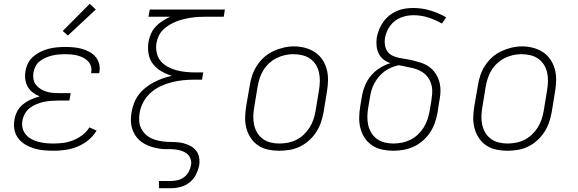

<svg xmlns="http://www.w3.org/2000/svg" viewBox="-20 -785 3040 1010"><path d="M261 8Q235 8 209 5.5Q183 3 158.5 -4.5Q134 -12 112.5 -25Q91 -38 76 -57.5Q61 -77 56 -102.5Q51 -128 56 -155Q59 -177 70.5 -199Q82 -221 101.5 -236.5Q121 -252 143.5 -262Q166 -272 189 -278Q170 -285 153.5 -297.5Q137 -310 126.5 -327.5Q116 -345 113 -367Q110 -389 114 -410Q117 -432 127.5 -452.5Q138 -473 155.5 -488Q173 -503 194 -513Q215 -523 236.5 -528.5Q258 -534 279.5 -536Q301 -538 323 -538Q345 -538 367 -536Q389 -534 409.5 -528.5Q430 -523 449 -513Q468 -503 481.5 -487.5Q495 -472 501 -451Q507 -430 503 -408Q503 -406 502.5 -404Q502 -402 502 -400H459Q460 -402 460 -403.5Q460 -405 460 -406Q463 -422 458 -437.5Q453 -453 442 -464Q431 -475 417 -482Q403 -489 387.5 -493Q372 -497 355.5 -498.5Q339 -500 323 -500Q306 -500 289 -498.5Q272 -497 255 -493Q238 -489 221.5 -482Q205 -475 190.5 -464Q176 -453 167.5 -437Q159 -421 156 -404Q153 -387 156 -369.5Q159 -352 169 -339Q179 -326 193.5 -317Q208 -308 224 -303Q240 -298 257.5 -296.5Q275 -295 293 -295H352L345 -256H286Q267 -256 248 -254.5Q229 -253 210 -249Q191 -245 172 -237Q153 -229 137 -217Q121 -205 111 -187Q101 -169 98 -150Q94 -130 99 -110.5Q104 -91 116.5 -76.5Q129 -62 146 -53Q163 -44 182 -39Q201 -34 221 -32Q241 -30 261 -30Q287 -30 313.5 -33.5Q340 -37 365 -47Q390 -57 413 -74Q436 -91 450 -115L488 -98Q471 -69 444.5 -47.5Q418 -26 387 -13.5Q356 -1 324.5 3.5Q293 8 261 8ZM337 -598 310 -622 452 -765 484 -735Z M816 205V167H880Q898 167 916 162.5Q934 158 949 146.5Q964 135 973 118Q982 101 985 83Q988 65 981.5 48.5Q975 32 961.5 22Q948 12 931 7Q914 2 895.5 0.5Q877 -1 858.5 -0.5Q840 0 822.5 -2.5Q805 -5 788 -9.5Q771 -14 755 -21Q739 -28 725 -38Q711 -48 700.5 -61Q690 -74 682.5 -89.5Q675 -105 671.5 -122.5Q668 -140 668.5 -158Q669 -176 672 -194Q676 -218 685 -242Q694 -266 709.5 -286.5Q725 -307 745.5 -323.5Q766 -340 789 -352Q812 -364 836 -372.5Q860 -381 884 -386Q855 -395 829 -410Q803 -425 785 -448Q767 -471 761.5 -502Q756 -533 761 -564Q765 -586 774 -607Q783 -628 799 -645Q815 -662 834.5 -674.5Q854 -687 875 -697H761L768 -735H1163L1157 -697H1063Q1044 -697 1024.5 -696Q1005 -695 985.5 -692Q966 -689 947 -684.5Q928 -680 909 -672.5Q890 -665 872 -654.5Q854 -644 839 -629.5Q824 -615 815 -596Q806 -577 803 -558Q799 -533 804.5 -507.5Q810 -482 825 -464Q840 -446 862 -434Q884 -422 908 -415.5Q932 -409 958 -406.5Q984 -404 1009 -404H1049L1043 -366H1003Q973 -366 943.5 -363Q914 -360 884 -352.5Q854 -345 825 -331.5Q796 -318 772 -296.5Q748 -275 733.5 -247Q719 -219 714 -189Q711 -168 712.5 -147Q714 -126 723 -108.5Q732 -91 746.5 -77.5Q761 -64 779.5 -56Q798 -48 818 -44Q838 -40 859 -39Q880 -38 901.5 -37.5Q923 -37 943 -32Q963 -27 980.5 -18Q998 -9 1010.5 6Q1023 21 1027 41.5Q1031 62 1028 83Q1023 109 1011 133Q999 157 978 174Q957 191 931 198Q905 205 880 205Z M1448 8Q1419 8 1390.5 2Q1362 -4 1338.5 -19.5Q1315 -35 1299.5 -58.5Q1284 -82 1276.5 -109Q1269 -136 1269.5 -166Q1270 -196 1275 -226L1294 -336Q1298 -363 1307 -389.5Q1316 -416 1332 -440.5Q1348 -465 1370 -484.5Q1392 -504 1418 -516Q1444 -528 1471.5 -534.5Q1499 -541 1527 -541Q1556 -541 1584.5 -533.5Q1613 -526 1636.5 -510.5Q1660 -495 1675.5 -472Q1691 -449 1698.5 -421.5Q1706 -394 1705.5 -364Q1705 -334 1700 -304L1682 -194Q1677 -167 1668 -140.5Q1659 -114 1643 -89.5Q1627 -65 1605 -45.5Q1583 -26 1557 -13.5Q1531 -1 1503 3.5Q1475 8 1448 8ZM1449 -30Q1472 -30 1495 -34.5Q1518 -39 1539 -49.5Q1560 -60 1578 -77Q1596 -94 1608.5 -114Q1621 -134 1628.5 -156Q1636 -178 1640 -201L1658 -311Q1662 -334 1662.5 -358Q1663 -382 1658 -404Q1653 -426 1641 -445Q1629 -464 1611 -476.5Q1593 -489 1570 -494.5Q1547 -500 1523 -500Q1501 -500 1478.5 -495Q1456 -490 1435 -479.5Q1414 -469 1396 -452.5Q1378 -436 1365.5 -415.5Q1353 -395 1346 -373.5Q1339 -352 1335 -329L1317 -219Q1313 -196 1312.5 -172.5Q1312 -149 1317 -127Q1322 -105 1333.5 -86Q1345 -67 1363 -54Q1381 -41 1403.5 -35.5Q1426 -30 1449 -30Z M2049 8Q2020 8 1991 2Q1962 -4 1938.5 -19.5Q1915 -35 1899.5 -58Q1884 -81 1876.5 -108.5Q1869 -136 1869.5 -166Q1870 -196 1875 -226L1884 -279Q1889 -308 1900.5 -336Q1912 -364 1932 -387.5Q1952 -411 1978.5 -427.5Q2005 -444 2034 -453Q2014 -459 1997.5 -472Q1981 -485 1972 -503.5Q1963 -522 1961 -544Q1959 -566 1962 -588Q1966 -609 1974.5 -630Q1983 -651 1996.5 -670Q2010 -689 2028 -703.5Q2046 -718 2067 -727Q2088 -736 2110 -739.5Q2132 -743 2153 -743Q2201 -743 2244.5 -729.5Q2288 -716 2327 -694L2305 -661Q2272 -680 2234 -692.5Q2196 -705 2155 -705Q2138 -705 2121.5 -702Q2105 -699 2088.5 -692.5Q2072 -686 2057.5 -675Q2043 -664 2032.5 -649.5Q2022 -635 2015 -618.5Q2008 -602 2005 -585Q2002 -567 2005 -548Q2008 -529 2018 -514.5Q2028 -500 2045 -492Q2062 -484 2080.5 -480.5Q2099 -477 2117.5 -474Q2136 -471 2154 -466.5Q2172 -462 2190 -456.5Q2208 -451 2223.5 -442.5Q2239 -434 2252 -421.5Q2265 -409 2274.5 -393.5Q2284 -378 2289.5 -360.5Q2295 -343 2296.5 -324.5Q2298 -306 2296 -286.5Q2294 -267 2290 -248L2282 -194Q2277 -167 2268 -140.5Q2259 -114 2243.5 -90Q2228 -66 2205.5 -46Q2183 -26 2157 -14Q2131 -2 2103.5 3Q2076 8 2049 8ZM2049 -30Q2072 -30 2094.5 -34.5Q2117 -39 2138.5 -49.5Q2160 -60 2178 -77Q2196 -94 2208.5 -114Q2221 -134 2228.5 -156Q2236 -178 2240 -201L2249 -254Q2252 -273 2253.5 -292.5Q2255 -312 2251.5 -330.5Q2248 -349 2239 -365.5Q2230 -382 2217 -394Q2204 -406 2187.5 -414Q2171 -422 2152.5 -426.5Q2134 -431 2115.5 -434.5Q2097 -438 2078 -442Q2059 -438 2040 -430.5Q2021 -423 2004 -410.5Q1987 -398 1973.5 -382Q1960 -366 1950 -348Q1940 -330 1934.5 -311Q1929 -292 1926 -273L1917 -219Q1913 -196 1912.5 -172.5Q1912 -149 1917 -127Q1922 -105 1933.5 -86Q1945 -67 1963 -54Q1981 -41 2003.5 -35.5Q2026 -30 2049 -30Z M2648 8Q2619 8 2590.5 2Q2562 -4 2538.5 -19.5Q2515 -35 2499.5 -58.5Q2484 -82 2476.5 -109Q2469 -136 2469.5 -166Q2470 -196 2475 -226L2494 -336Q2498 -363 2507 -389.5Q2516 -416 2532 -440.5Q2548 -465 2570 -484.5Q2592 -504 2618 -516Q2644 -528 2671.5 -534.5Q2699 -541 2727 -541Q2756 -541 2784.5 -533.5Q2813 -526 2836.5 -510.5Q2860 -495 2875.5 -472Q2891 -449 2898.5 -421.5Q2906 -394 2905.5 -364Q2905 -334 2900 -304L2882 -194Q2877 -167 2868 -140.5Q2859 -114 2843 -89.5Q2827 -65 2805 -45.5Q2783 -26 2757 -13.5Q2731 -1 2703 3.5Q2675 8 2648 8ZM2649 -30Q2672 -30 2695 -34.5Q2718 -39 2739 -49.5Q2760 -60 2778 -77Q2796 -94 2808.5 -114Q2821 -134 2828.5 -156Q2836 -178 2840 -201L2858 -311Q2862 -334 2862.5 -358Q2863 -382 2858 -404Q2853 -426 2841 -445Q2829 -464 2811 -476.5Q2793 -489 2770 -494.5Q2747 -500 2723 -500Q2701 -500 2678.5 -495Q2656 -490 2635 -479.5Q2614 -469 2596 -452.5Q2578 -436 2565.5 -415.5Q2553 -395 2546 -373.5Q2539 -352 2535 -329L2517 -219Q2513 -196 2512.5 -172.5Q2512 -149 2517 -127Q2522 -105 2533.5 -86Q2545 -67 2563 -54Q2581 -41 2603.5 -35.5Q2626 -30 2649 -30Z"/></svg>

Font: Iosevka Slab XLtEx
Style: Italic
Weight: 200
Width: 7
Italic angle: -9°
Monospace: yes
Designer: Belleve Invis
Foundry: Belleve Invis
Version: Version 11.1.0; ttfautohint (v1.8.3)